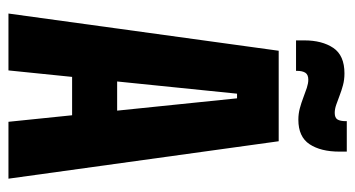

<svg xmlns="http://www.w3.org/2000/svg" viewBox="-213 -627 840 454"><g transform="rotate(90 207.0 -400.0)"><path d="M12 0 100 -639H314L402.5 0H268L212.5 -540.5H201.5L146.5 0ZM117.5 -150.5V-257H295.5V-150.5ZM263 -685.5Q249 -685.5 236 -689Q223 -692.5 210.8 -697.2Q198.5 -702 187.8 -705.5Q177 -709 168.5 -709Q156.5 -709 152 -702Q147.5 -695 147.5 -681.5V-680H75.5V-699.5Q75.5 -741.5 93.2 -768Q111 -794.5 153.5 -794.5Q168.5 -794.5 181.5 -791Q194.5 -787.5 206 -783Q217.5 -778.5 227.8 -775Q238 -771.5 247 -771.5Q258.5 -771.5 262.5 -778Q266.5 -784.5 266.5 -798V-800H338.5V-782.5Q338.5 -738.5 321 -712Q303.5 -685.5 263 -685.5Z"/></g></svg>

Font: Anek Latin Condensed
Style: Bold
Weight: 700
Width: 3
Designer: Yesha Goshar
Foundry: Ek Type
Version: Version 1.003